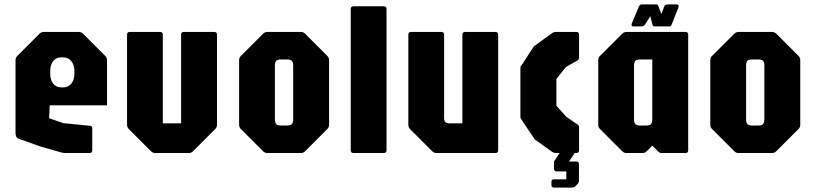

<svg xmlns="http://www.w3.org/2000/svg" viewBox="-20 -695 3704 872"><path d="M274 0Q269 0 263.8 -1.5Q258.5 -3 253.5 -4L164 -29.5L64.5 -65Q50.5 -70 50.5 -92.5V-421.5Q50.5 -433.5 59 -441.5L159 -541.5Q167.5 -550 179 -550H337.5Q349 -550 357.5 -541.5L457.5 -441.5Q466 -433.5 466 -421.5V-216.5H206L203 -158L269 -135.5L391 -123.5Q399 -122 399 -111V-12.5Q399 0 386.5 0ZM258.5 -298H266.5Q290 -298 304 -315.2Q318 -332.5 318 -362V-370.5Q318 -400 304 -417.2Q290 -434.5 266.5 -434.5H258Q235 -434.5 221.5 -417.2Q208 -400 208 -370.5V-362Q208 -332.5 221.5 -315.2Q235 -298 258.5 -298Z M685.5 0Q674 0 665.5 -8.5L565.5 -108.5Q557 -116.5 557 -128.5V-537.5Q557 -550 569.5 -550H707Q719.5 -550 719.5 -537.5V-135H802.5V-537.5Q802.5 -550 815 -550H953Q965.5 -550 965.5 -537.5V-128.5Q965.5 -116.5 957 -108.5L857 -8.5Q849 0 837 0Z M1194.5 0Q1183 0 1174.5 -8.5L1074.5 -108.5Q1066 -116.5 1066 -128.5V-421.5Q1066 -433.5 1074.5 -441.5L1174.5 -541.5Q1183 -550 1194.5 -550H1346Q1358 -550 1366 -541.5L1466 -441.5Q1474.5 -433.5 1474.5 -421.5V-128.5Q1474.5 -116.5 1466 -108.5L1366 -8.5Q1358 0 1346 0ZM1255.5 -125H1285Q1299.5 -125 1305.5 -131.5Q1311.5 -138 1311.5 -153V-397Q1311.5 -412 1305.5 -418.5Q1299.5 -425 1285 -425H1255.5Q1240 -425 1234.2 -418.5Q1228.5 -412 1228.5 -397V-153Q1228.5 -138 1234.5 -131.5Q1240.5 -125 1255.5 -125Z M1585.5 0Q1573 0 1573 -12.5V-654Q1573 -666.5 1585.5 -666.5H1723Q1735.5 -666.5 1735.5 -654V-12.5Q1735.5 0 1723 0Z M1962.5 0Q1951 0 1942.5 -8.5L1842.5 -108.5Q1834.5 -116.5 1834.5 -128.5V-537.5Q1834.5 -550 1847 -550H1984.5Q1997 -550 1997 -537.5V-158Q1997 -135 2019.5 -135H2080V-537.5Q2080 -550 2092.5 -550H2230Q2242.5 -550 2242.5 -537.5V-12.5Q2242.5 0 2230 0Z M2506 0Q2495 0 2486 -6.5L2408.5 -62L2352 -146.5Q2348 -153 2345.8 -155.5Q2343.5 -158 2343.5 -165.5V-384.5Q2343.5 -392 2345.2 -394.8Q2347 -397.5 2352 -403.5L2404.5 -484.5L2486 -543.5Q2490 -546.5 2494.5 -548.2Q2499 -550 2506 -550H2597.5Q2610 -550 2610 -537.5V-437Q2610 -433 2609.2 -428.5Q2608.5 -424 2604.5 -421.5L2550 -390.5L2507 -336.5V-215L2551.5 -165L2604.5 -128.5Q2609.5 -125.5 2609.8 -121.2Q2610 -117 2610 -113V-12.5Q2610 0 2597.5 0ZM2497 157Q2484.5 157 2484.5 146.5V129.5Q2484.5 119.5 2497 119.5H2552V83.5H2508.5Q2496 83.5 2496 71V38.5L2521.5 0H2590L2564.5 38.5H2597Q2609.5 38.5 2609.5 51V125.5Q2609.5 134.5 2602.5 141.5L2592.5 151.5Q2589 155 2585 156Q2581 157 2577 157Z M2825.5 0Q2814 0 2805.5 -8.5L2705.5 -108.5Q2697 -116.5 2697 -128.5V-421.5Q2697 -433.5 2705.5 -441.5L2805.5 -541.5Q2814 -550 2825.5 -550H3093Q3105.5 -550 3105.5 -537.5V-12.5Q3105.5 0 3093 0H2985Q2978.5 0 2975 -2.5Q2971.5 -5 2967.5 -8.5L2942.5 -33.5L2917.5 -8.5Q2909.5 0 2897.5 0ZM2886.5 -125H2916Q2931 -125 2936.8 -131.5Q2942.5 -138 2942.5 -153V-425H2887Q2871.5 -425 2865.5 -418.5Q2859.5 -412 2859.5 -397V-153Q2859.5 -138 2865.5 -131.5Q2871.5 -125 2886.5 -125ZM2856 -575Q2845 -575 2849.5 -588.5L2882 -666.5Q2887.5 -675 2892 -675H2962Q2967.5 -675 2970.5 -666.5L2983.5 -631L2997 -666.5Q3001 -675 3014.5 -675H3054.5Q3065.5 -675 3061 -661L3030.5 -583.5Q3027.5 -575 3020.5 -575H2951Q2946 -575 2943 -583.5L2933.5 -621.5L2909.5 -583.5Q2904.5 -575 2892 -575Z M3334.5 0Q3323 0 3314.5 -8.5L3214.5 -108.5Q3206 -116.5 3206 -128.5V-421.5Q3206 -433.5 3214.5 -441.5L3314.5 -541.5Q3323 -550 3334.5 -550H3486Q3498 -550 3506 -541.5L3606 -441.5Q3614.5 -433.5 3614.5 -421.5V-128.5Q3614.5 -116.5 3606 -108.5L3506 -8.5Q3498 0 3486 0ZM3395.5 -125H3425Q3439.5 -125 3445.5 -131.5Q3451.5 -138 3451.5 -153V-397Q3451.5 -412 3445.5 -418.5Q3439.5 -425 3425 -425H3395.5Q3380 -425 3374.2 -418.5Q3368.5 -412 3368.5 -397V-153Q3368.5 -138 3374.5 -131.5Q3380.5 -125 3395.5 -125Z"/></svg>

Font: Jaro 24pt
Style: Regular
Weight: 400
Designer: Agyei Archer, Celine Hurka, Mirko Velimirović
Version: Version 1.000